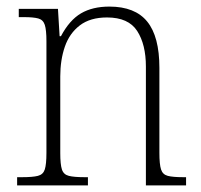

<svg xmlns="http://www.w3.org/2000/svg" viewBox="-20 -563 611 583"><path d="M32 0V-25H48Q79 -25 95 -29Q111 -33 116 -48.5Q121 -64 121 -99V-438Q121 -472 116 -487.5Q111 -503 96 -507Q81 -511 53 -511H37V-536H156L161 -453H165Q191 -502 226 -522.5Q261 -543 312 -543Q390 -543 427 -497.5Q464 -452 464 -357V-99Q464 -64 469 -48.5Q474 -33 489.5 -29Q505 -25 536 -25H545V0H423V-361Q423 -428 396.5 -469Q370 -510 305 -510Q254 -510 222.5 -486Q191 -462 177 -421.5Q163 -381 163 -331V-98Q163 -64 168 -48.5Q173 -33 189 -29Q205 -25 236 -25H247V0Z"/></svg>

Font: Noto Serif Armenian SemiCondensed ExtraLight
Style: Regular
Weight: 200
Width: 4
Designer: Monotype Design Team
Foundry: Monotype Imaging Inc.
Version: Version 2.008; ttfautohint (v1.8.4.7-5d5b)